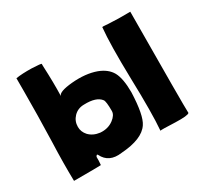

<svg xmlns="http://www.w3.org/2000/svg" viewBox="-111 -657 860 811"><g transform="rotate(-30 319.5 -252.0)"><path d="M300 -138Q273 -118 236 -121Q203 -125 183 -146Q166 -165 166 -189Q166 -217 185 -237Q205 -258 236 -258Q296 -260 317 -232Q324 -223 324 -176Q324 -156 300 -138ZM167 -496Q167 -499 121 -501Q73 -502 44 -497V-433Q44 -322 40 -190Q36 -87 38 0Q161 0 169 -1Q170 -2 170 -8Q170 -14 171 -23Q171 -32 171 -40Q177 -52 181 -44Q206 7 271 -2Q375 -9 407 -58Q431 -93 435 -203Q435 -270 417 -303Q399 -335 356 -351Q306 -369 238 -363Q173 -357 169 -338Q171 -401 167 -486ZM601 -500V-497Q598 -40 600 -7Q593 2 532 0Q465 -3 460 -1Q467 -82 462 -256Q458 -422 466 -502V-503Q469 -504 480 -503Q492 -502 494 -502Q547 -499 584 -500Z"/></g></svg>

Font: Londrina Solid
Style: Regular
Weight: 400
Designer: Marcelo Magalhaes
Foundry: Marcelo Magalh„es
Version: Version 1.001 2011